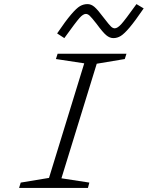

<svg xmlns="http://www.w3.org/2000/svg" viewBox="-20 -917 721 937"><path d="M681.2 -876Q639.2 -814.5 612.8 -783.2Q586.4 -752 569.3 -741.5Q552.2 -731 533.2 -731Q515.6 -731 498.8 -744.9Q481.9 -758.8 451.2 -800.8Q427.2 -831.5 417.7 -840.3Q408.2 -849.1 398.9 -849.1Q385.7 -849.1 367.9 -829.1Q350.1 -809.1 293.9 -731L258.8 -753.9Q299.8 -814.5 326.7 -845.9Q353.5 -877.4 370.6 -887.2Q387.7 -897 407.2 -897Q424.8 -897 440.9 -883.3Q457 -869.6 488.8 -827.1Q512.7 -795.9 521.7 -787.4Q530.8 -778.8 540 -778.8Q553.2 -778.8 571.8 -799.1Q590.3 -819.3 646 -897ZM81.1 -25.9 219.2 -48.8 391.1 -607.9 252.9 -628.9 261.2 -654.8H597.2L588.9 -628.9L452.1 -606L279.8 -46.9L416 -25.9L409.2 0H73.2Z"/></svg>

Font: IntelOne Mono Light
Style: Italic
Weight: 300
Italic angle: -16°
Designer: Fred Shallcrass
Foundry: Frere-Jones Type LLC
Version: Version 1.200;hotconv 1.1.0;makeotfexe 2.6.0;FJTRelease1.2